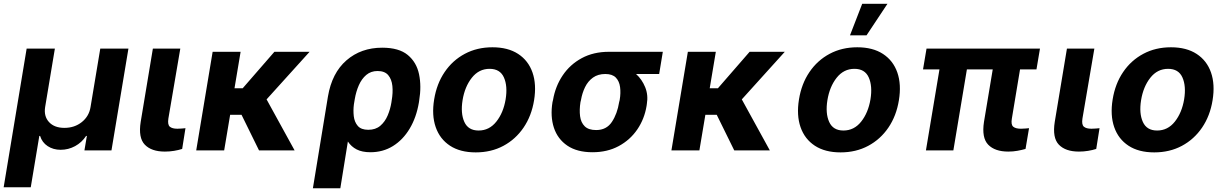

<svg xmlns="http://www.w3.org/2000/svg" viewBox="-37 -806 6558 1029"><path d="M-17.4 197.8 105.8 -545.5H257.1L204.9 -232.2Q197.1 -182.9 225.7 -151.8Q254.3 -120.7 308.2 -120.7Q362.6 -120.7 401.5 -151.8Q440.3 -182.9 448.2 -232.2L500.4 -545.5H651.3L560.4 0H415.5L428.6 -77.4H424.4Q401.6 -42.6 365.6 -22.9Q329.5 -3.2 288 -3.2Q248.2 -3.2 218.4 -22.9Q188.6 -42.6 177.9 -77.4H173.7L127.8 197.8Z M782.3 -545.5H929.3L865.4 -170.8Q860.4 -138.1 873 -127.1Q885.7 -116.1 913.7 -116.1Q927.6 -116.1 937.9 -117.2Q948.2 -118.3 957 -119L939.3 -7.8Q919.4 -1.4 895.6 2.5Q871.8 6.4 846.6 6.4Q774.9 6.4 739.2 -30.5Q703.5 -67.5 717 -152.7Z M1252.5 -528.4 1219.8 -333.1H1263.8L1433.6 -528.4H1622.2L1391.7 -273.4L1541.9 0H1351.2L1257.5 -190.7H1196.4L1164.4 0H1014.6L1102.6 -528.4Z M1639.9 203.1 1720.5 -288.4Q1741.8 -415.1 1820 -482.8Q1898.1 -550.4 2011.4 -550.4Q2100.9 -550.4 2148.1 -511.5Q2195.3 -472.7 2208.8 -408.2Q2222.3 -343.8 2209.5 -267L2208.1 -257.1Q2194.6 -176.8 2158.7 -116.8Q2122.9 -56.8 2069.2 -23.4Q2015.6 9.9 1948.2 9.9Q1904.1 9.9 1874.8 -5Q1845.5 -19.9 1827.4 -47.6L1786.9 203.1ZM1859.7 -246.8Q1855.5 -214.8 1859 -183.4Q1862.6 -152 1880.5 -131.2Q1898.4 -110.4 1936.8 -110.4Q1976.2 -110.4 2001.4 -132.1Q2026.6 -153.8 2040.8 -187.5Q2055 -221.2 2060.7 -257.1L2062.1 -267Q2069.6 -309.3 2065.9 -345.3Q2062.1 -381.4 2043.5 -403.4Q2024.9 -425.4 1986.5 -425.4Q1951 -425.4 1926.1 -404.5Q1901.3 -383.5 1886.2 -349.3Q1871.1 -315 1864.3 -274.5Z M2512.8 10.7Q2429.3 10.7 2374.8 -25Q2320.3 -60.7 2298.1 -124.6Q2275.9 -188.6 2289.8 -273.1Q2303.3 -356.9 2345.9 -419.7Q2388.5 -482.6 2454.2 -517.6Q2519.9 -552.6 2602.3 -552.6Q2685.4 -552.6 2740.1 -516.9Q2794.7 -481.2 2816.9 -417.3Q2839.1 -353.3 2825.3 -268.5Q2811.8 -185 2769 -122.2Q2726.2 -59.3 2660.7 -24.3Q2595.2 10.7 2512.8 10.7ZM2528.1 -106.5Q2585.2 -106.5 2623 -154.1Q2660.9 -201.7 2672.9 -273.8Q2684.3 -344.5 2663.7 -390.8Q2643.1 -437.1 2587 -437.1Q2529.5 -437.1 2491.7 -389.2Q2453.8 -341.3 2442.1 -269.2Q2430.8 -198.9 2451.5 -152.7Q2472.3 -106.5 2528.1 -106.5Z M2924 -258.5 2926.8 -269.9Q2939.3 -343.4 2978.7 -402Q3018.1 -460.6 3081 -494.5Q3143.8 -528.4 3226.6 -528.4H3515.3L3495.7 -409.4H3371.8Q3403.4 -381 3420.6 -339Q3437.9 -296.9 3429.7 -248.6L3428.3 -238.6Q3416.9 -168.7 3378.6 -112.4Q3340.2 -56.1 3279.1 -23.1Q3218 9.9 3138.5 9.9Q3055.8 9.9 3003.7 -25.4Q2951.7 -60.7 2931.6 -121.4Q2911.6 -182.2 2924 -258.5ZM3076.7 -269.9 3073.9 -258.5Q3067.5 -217.3 3071.9 -183.2Q3076.3 -149.1 3096.8 -129.1Q3117.2 -109 3158 -109Q3213.4 -109 3242.4 -152.7Q3271.3 -196.4 3281.2 -258.5L3284.1 -269.9Q3290.5 -307.5 3286.2 -339.3Q3282 -371.1 3263.3 -390.3Q3244.7 -409.4 3207 -409.4Q3168 -409.4 3141.2 -390.3Q3114.3 -371.1 3098.7 -339.3Q3083.1 -307.5 3076.7 -269.9Z M3799.4 -528.4 3766.7 -333.1H3810.7L3980.5 -528.4H4169L3938.6 -273.4L4088.8 0H3898.1L3804.3 -190.7H3743.3L3711.3 0H3561.4L3649.5 -528.4Z M4468 10.7Q4384.6 10.7 4330.1 -25Q4275.6 -60.7 4253.4 -124.6Q4231.2 -188.6 4245 -273.1Q4258.5 -356.9 4301.1 -419.7Q4343.8 -482.6 4409.4 -517.6Q4475.1 -552.6 4557.5 -552.6Q4640.6 -552.6 4695.3 -516.9Q4750 -481.2 4772.2 -417.3Q4794.4 -353.3 4780.5 -268.5Q4767 -185 4724.3 -122.2Q4681.5 -59.3 4615.9 -24.3Q4550.4 10.7 4468 10.7ZM4483.3 -106.5Q4540.5 -106.5 4578.3 -154.1Q4616.1 -201.7 4628.2 -273.8Q4639.6 -344.5 4619 -390.8Q4598.4 -437.1 4542.3 -437.1Q4484.7 -437.1 4446.9 -389.2Q4409.1 -341.3 4397.4 -269.2Q4386 -198.9 4406.8 -152.7Q4427.6 -106.5 4483.3 -106.5ZM4518.5 -616.8 4583.8 -785.5H4719.1L4607.2 -616.8Z M5536.6 -545.5 5517.8 -433.9H5429.7L5386 -170.8Q5380.3 -138.1 5393.1 -127.1Q5405.9 -116.1 5434.7 -116.1Q5447.1 -116.1 5458.1 -117.2Q5469.1 -118.3 5478 -119L5459.2 -7.8Q5439.3 -2.1 5416.2 2.1Q5393.1 6.4 5366.8 6.4Q5295.1 6.4 5259.2 -30.5Q5223.4 -67.5 5236.5 -152.7L5283.4 -433.9H5144.9L5072.4 0H4925.4L4997.9 -433.9H4909.8L4928.6 -545.5Z M5681.1 -545.5H5828.1L5764.2 -170.8Q5759.2 -138.1 5771.8 -127.1Q5784.4 -116.1 5812.5 -116.1Q5826.3 -116.1 5836.6 -117.2Q5846.9 -118.3 5855.8 -119L5838.1 -7.8Q5818.2 -1.4 5794.4 2.5Q5770.6 6.4 5745.4 6.4Q5673.7 6.4 5638 -30.5Q5602.3 -67.5 5615.8 -152.7Z M6149.1 10.7Q6065.7 10.7 6011.2 -25Q5956.7 -60.7 5934.5 -124.6Q5912.3 -188.6 5926.1 -273.1Q5939.6 -356.9 5982.2 -419.7Q6024.9 -482.6 6090.6 -517.6Q6156.2 -552.6 6238.6 -552.6Q6321.7 -552.6 6376.4 -516.9Q6431.1 -481.2 6453.3 -417.3Q6475.5 -353.3 6461.6 -268.5Q6448.2 -185 6405.4 -122.2Q6362.6 -59.3 6297.1 -24.3Q6231.5 10.7 6149.1 10.7ZM6164.4 -106.5Q6221.6 -106.5 6259.4 -154.1Q6297.2 -201.7 6309.3 -273.8Q6320.7 -344.5 6300.1 -390.8Q6279.5 -437.1 6223.4 -437.1Q6165.8 -437.1 6128 -389.2Q6090.2 -341.3 6078.5 -269.2Q6067.1 -198.9 6087.9 -152.7Q6108.7 -106.5 6164.4 -106.5Z"/></svg>

Font: Inter UI
Style: Bold Italic
Weight: 700
Italic angle: 9.39999°
Designer: Rasmus Andersson
Foundry: rsms
Version: 3.2;8d6f07862